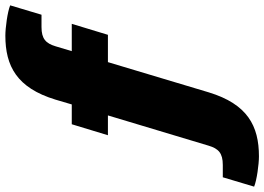

<svg xmlns="http://www.w3.org/2000/svg" viewBox="-159 -622 987 717"><g transform="rotate(-90 334.5 -263.5)"><path d="M109 210C223 210 304 167 348 23L461 -354H563L604 -489H502L520 -549C531 -586 548 -602 592 -602H638L673 -719C649 -729 589 -737 560 -737C446 -737 365 -694 321 -550L303 -489H229L188 -354H262L149 22C138 59 121 75 77 75H31L-4 192C20 202 80 210 109 210Z"/></g></svg>

Font: Archivo Black
Style: Italic
Weight: 900
Italic angle: -10°
Designer: Hector Gatti
Foundry: Omnibus-Type
Version: Version 2.001